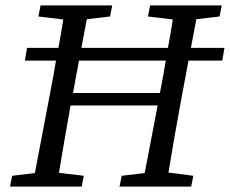

<svg xmlns="http://www.w3.org/2000/svg" viewBox="-20 -690 850 710"><path d="M574 -360Q579 -386 584 -413Q589 -440 593 -466H272L250 -346H571ZM527 -629 535 -670H800L792 -629L706 -619L686 -513H810L802 -466H677L648 -310Q624 -181 603 -52L695 -40L687 0H422L430 -40L515 -50L563 -300H241Q230 -238 219 -175.5Q208 -113 198 -51L290 -40L282 0H17L25 -40L109 -50L168 -360Q173 -386 178 -413Q183 -440 187 -466H72L80 -513H196Q201 -539 205.5 -565.5Q210 -592 214 -618L122 -629L130 -670H395L387 -629L301 -619L281 -513H601Q606 -539 610.5 -565.5Q615 -592 619 -618Z"/></svg>

Font: Source Serif Pro
Style: Italic
Weight: 400
Italic angle: -12°
Designer: Frank Grießhammer
Foundry: Adobe Systems Incorporated
Version: Version 3.001;hotconv 1.0.111;makeotfexe 2.5.65597